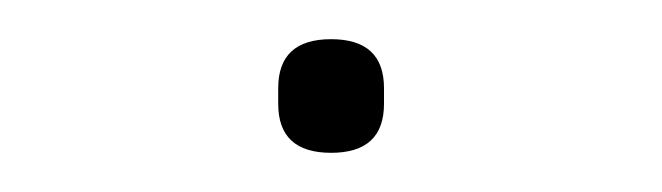

<svg xmlns="http://www.w3.org/2000/svg" viewBox="-20 -355 338 98"><path d="M149 -277Q122 -277 122 -302V-310Q122 -335 149 -335Q176 -335 176 -310V-302Q176 -277 149 -277Z"/></svg>

Font: IBM Plex Sans Arabic Thin
Style: Regular
Weight: 100
Designer: Mike Abbink, Paul van der Laan, Pieter van Rosmalen, Wael Morcos, Khajak Apelian
Foundry: Bold Monday
Version: Version 1.101